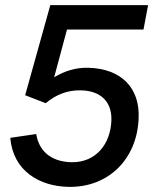

<svg xmlns="http://www.w3.org/2000/svg" viewBox="-20 -720 597 748"><path d="M247 8C403 11 514 -101 520 -258C526 -377 453 -453 323 -456C275 -457 233 -444 191 -419L241 -605H539L557 -700H176L78 -349L158 -318C199 -352 243 -369 294 -368C372 -367 416 -324 414 -252C411 -158 353 -87 260 -88C192 -89 134 -120 121 -198L20 -183C31 -53 135 6 247 8Z"/></svg>

Font: Fixel Text 20240404 Medium
Style: Italic
Weight: 500
Width: 4
Italic angle: -10°
Designer: AlfaBravo + MacPaw
Foundry: Kyrylo Tkachov, Marchela Mozhyna, Serhii Makarenko, Maria Weinstein, Zakhar Kryvoshyya
Version: Version 1.211;Glyphs 3.2 (3225)